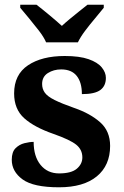

<svg xmlns="http://www.w3.org/2000/svg" viewBox="-20 -786 528 816"><path d="M231 10Q122 10 76 -23.5Q30 -57 30 -107Q30 -140 46 -156Q62 -172 84 -177.5Q106 -183 123 -183Q123 -121 152.5 -85Q182 -49 231 -49Q283 -49 306.5 -69Q330 -89 330 -117Q330 -150 304 -171Q278 -192 207 -217Q126 -245 83 -283.5Q40 -322 40 -389Q40 -469 99 -508.5Q158 -548 255 -548Q318 -548 356.5 -534.5Q395 -521 412.5 -499.5Q430 -478 430 -455Q430 -421 406.5 -403.5Q383 -386 328 -386Q328 -436 306 -463.5Q284 -491 240 -491Q208 -491 183.5 -475.5Q159 -460 159 -429Q159 -408 170.5 -392Q182 -376 212 -361Q242 -346 296 -327Q363 -304 405.5 -266.5Q448 -229 448 -166Q448 -83 391.5 -36.5Q335 10 231 10ZM176 -606Q166 -629 145.5 -655.5Q125 -682 103.5 -708Q82 -734 66 -753V-766H135Q156 -750 188.5 -723Q221 -696 243 -676Q258 -690 278 -706.5Q298 -723 318 -739Q338 -755 352 -766H421V-753Q406 -734 384 -708Q362 -682 342 -655.5Q322 -629 311 -606Z"/></svg>

Font: Noto Serif Tamil
Style: Bold Italic
Weight: 700
Italic angle: -12°
Designer: Indian Type Foundry, Tom Grace, and the Monotype Design Team
Foundry: Monotype Imaging Inc.
Version: Version 2.003; ttfautohint (v1.8.4.7-5d5b)